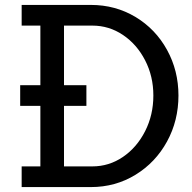

<svg xmlns="http://www.w3.org/2000/svg" viewBox="-20 -760 780 780"><path d="M705 -372Q705 -270 658.5 -185Q612 -100 530.5 -50Q449 0 349 0H68V-84H144V-330H62V-414H144V-656H68V-740H349Q449 -740 530.5 -691Q612 -642 658.5 -557.5Q705 -473 705 -372ZM603 -372Q603 -450 569.5 -515Q536 -580 479.5 -618Q423 -656 355 -656H240V-414H331V-330H240V-84H355Q423 -84 479.5 -122.5Q536 -161 569.5 -227Q603 -293 603 -372Z"/></svg>

Font: Arvo
Style: Regular
Weight: 400
Designer: Anton Koovit (Cyrillic Expansion: Cyreal)
Foundry: Anton Koovit, Yassin Baggar
Version: Version 3.000